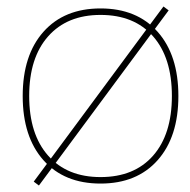

<svg xmlns="http://www.w3.org/2000/svg" viewBox="-20 -556 586 592"><path d="M100 16 84 4 130 -58 438 -474 484 -536 500 -524 454 -462 146 -46ZM290 10Q178 10 114 -62Q50 -134 50 -260Q50 -386 114 -458Q178 -530 290 -530Q402 -530 466 -458Q530 -386 530 -260Q530 -134 466 -62Q402 10 290 10ZM290 -10Q394 -10 452 -76Q510 -142 510 -260Q510 -378 452 -444Q394 -510 290 -510Q187 -510 128.5 -444Q70 -378 70 -260Q70 -142 128.5 -76Q187 -10 290 -10Z"/></svg>

Font: M PLUS 1 Thin
Style: Regular
Weight: 100
Designer: Coji Morishita
Foundry: UNDERFOREST DESIGN
Version: Version 1.001